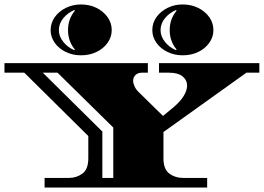

<svg xmlns="http://www.w3.org/2000/svg" viewBox="-34 -841 1183 861"><path d="M166 0V-43H273Q309 -43 335.5 -62.5Q362 -82 362 -131V-231L75 -515H-14V-558H629V-515H602Q584 -515 573.5 -504.5Q563 -494 563 -479Q563 -468 569.5 -453.5Q576 -439 589 -427L697 -321L744 -360Q775 -386 790 -411Q805 -436 805 -457Q805 -482 784.5 -498.5Q764 -515 724 -515H679V-558H1129V-515H1071L699 -249V-131Q699 -82 725.5 -62.5Q752 -43 789 -43H895V0ZM425 -43H474V-269L224 -515H158L425 -251ZM785 -593Q748 -593 717 -608Q686 -623 667.5 -649Q649 -675 649 -706Q649 -738 667.5 -764Q686 -790 717 -805.5Q748 -821 785 -821Q824 -821 855 -805.5Q886 -790 904.5 -764Q923 -738 923 -706Q923 -675 904.5 -649Q886 -623 855 -608Q824 -593 785 -593ZM329 -593Q292 -593 261 -608Q230 -623 211.5 -649Q193 -675 193 -706Q193 -738 211.5 -764Q230 -790 261 -805.5Q292 -821 329 -821Q368 -821 399 -805.5Q430 -790 448.5 -764Q467 -738 467 -706Q467 -675 448.5 -649Q430 -623 399 -608Q368 -593 329 -593ZM299 -616 302 -619Q288 -635 279.5 -657Q271 -679 271 -706Q271 -733 279.5 -755Q288 -777 302 -793L299 -796Q269 -783 249.5 -759Q230 -735 230 -706Q230 -678 249.5 -653.5Q269 -629 299 -616ZM755 -616 758 -619Q744 -635 735.5 -657Q727 -679 727 -706Q727 -733 735.5 -755Q744 -777 758 -793L755 -796Q725 -783 705.5 -759Q686 -735 686 -706Q686 -678 705.5 -653.5Q725 -629 755 -616Z"/></svg>

Font: Diplomata SC
Style: Regular
Weight: 400
Designer: Eduardo Rodriguez Tunni
Foundry: Eduardo Rodriguez Tunni
Version: Version 1.002; ttfautohint (v1.8.4.7-5d5b);gftools[0.9.23]